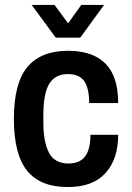

<svg xmlns="http://www.w3.org/2000/svg" viewBox="-20 -743 533 775"><path d="M108 -723H200L255 -649L308 -723H400L304 -591H205ZM254 12Q142 12 89 -54.5Q36 -121 36 -263Q36 -407 90.5 -472.5Q145 -538 255 -538Q354 -538 405.5 -486.5Q457 -435 457 -327H340Q340 -387 320 -415.5Q300 -444 254 -444Q203 -444 179 -405Q155 -366 155 -278V-247Q155 -171 177.5 -127Q200 -83 257 -83Q301 -83 323 -111Q345 -139 345 -199H457Q457 -101 406 -44.5Q355 12 254 12Z"/></svg>

Font: Archivo SemiCondensed SemiBold
Style: Regular
Weight: 600
Width: 4
Designer: Hector Gatti
Foundry: Omnibus-Type
Version: Version 2.001; ttfautohint (v1.8.3)